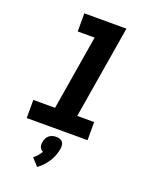

<svg xmlns="http://www.w3.org/2000/svg" viewBox="-178 -833 957 1195"><g transform="rotate(20 300.0 -235.5)"><path d="M54 0V-120H198L280 -615H168V-735H447L345 -120H457V0ZM219 264 175 216Q189 205 200.5 191.5Q212 178 221 163Q213 160 207.5 154Q202 148 199 140.5Q196 133 195.5 124.5Q195 116 197 107Q199 95 204.5 83Q210 71 220 62.5Q230 54 242.5 50.5Q255 47 267 47Q279 47 290.5 50.5Q302 54 309 62.5Q316 71 317.5 83Q319 95 317 107Q314 130 305.5 152Q297 174 284.5 194Q272 214 255.5 232Q239 250 219 264Z"/></g></svg>

Font: Iosevka Slab HvExObl
Style: Regular
Weight: 900
Width: 7
Italic angle: -9°
Monospace: yes
Designer: Belleve Invis
Foundry: Belleve Invis
Version: Version 11.1.1; ttfautohint (v1.8.3)